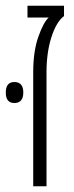

<svg xmlns="http://www.w3.org/2000/svg" viewBox="-30 -650 258 670"><path d="M193.4 -629.9V-594.2Q166 -572.8 149.2 -519.5Q132.3 -466.3 132.3 -397.9V0H85.9V-397.9Q85.9 -471.2 104 -522.2Q122.1 -573.2 140.1 -588.9H65.9V-629.9ZM20 -363.8Q51.3 -363.8 51.3 -327.1Q51.3 -290.5 20 -290.5Q-9.8 -290.5 -9.8 -327.1Q-9.8 -363.8 20 -363.8Z"/></svg>

Font: Open Sans Hebrew Condensed Light
Style: Regular
Weight: 300
Width: 3
Foundry: Ascender Corporation, Yanek Iontef
Version: Version 2.001;PS 002.001;hotconv 1.0.70;makeotf.lib2.5.58329